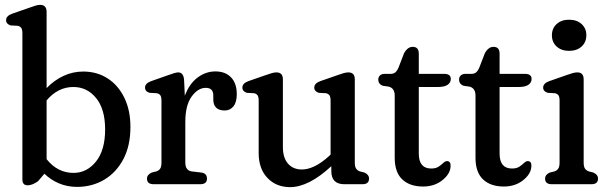

<svg xmlns="http://www.w3.org/2000/svg" viewBox="-20 -757 2500 789"><path d="M171.5 -708V-395Q203 -427.5 241.2 -445.2Q279.5 -463 322 -463Q379 -463 422.8 -434.5Q466.5 -406 491.2 -354.8Q516 -303.5 516 -235.5Q516 -158 486.8 -102.8Q457.5 -47.5 407.8 -18.2Q358 11 296.5 11Q257 11 223 -3.2Q189 -17.5 162.5 -43L136 -12Q112.5 4.5 93.5 4.5Q72 4.5 72 -19.5V-620.5Q72 -636 67.2 -642.5Q62.5 -649 52.5 -651L23.5 -652.5Q5 -658.5 5 -674Q5 -691.5 29.5 -700.5L100 -725Q115.5 -730.5 125.8 -733.8Q136 -737 145 -737Q171.5 -737 171.5 -708ZM281.5 -399.5Q218 -399.5 171.5 -344.5V-103Q216.5 -46.5 282 -46.5Q337 -46.5 374.5 -93.2Q412 -140 412 -225Q412 -308.5 375 -354Q338 -399.5 281.5 -399.5Z M736.5 -428.5 739.5 -363.5Q758 -413 791.8 -438.2Q825.5 -463.5 865 -463.5Q906 -463.5 929.5 -439Q953 -414.5 953 -370Q953 -336.5 939.2 -319.8Q925.5 -303 903.5 -303Q856.5 -303 856.5 -349V-365Q856.5 -396 825.5 -396Q793.5 -396 767.5 -360.2Q741.5 -324.5 741.5 -255.5V-89Q741.5 -56 768.5 -52.5L807 -48Q830.5 -45 830.5 -23Q830.5 0 803 0H611.5Q584 0 584 -23Q584 -39 603.5 -48L622 -52.5Q633 -56 638.2 -64Q643.5 -72 643.5 -89V-343.5Q643.5 -359 638.8 -365.5Q634 -372 624 -374L595 -375.5Q576 -381 576 -397Q576 -414.5 601 -423.5L672 -448.5Q686 -453.5 696 -456.5Q706 -459.5 712.5 -459.5Q734 -459.5 736.5 -428.5Z M1043 -128V-343.5Q1043 -359 1038.2 -365.5Q1033.5 -372 1024 -374L994.5 -375.5Q976 -381.5 976 -397Q976 -414.5 1000.5 -423.5L1071 -448Q1086.5 -453.5 1096.8 -456.5Q1107 -459.5 1116 -459.5Q1142.5 -459.5 1142.5 -431V-153.5Q1142.5 -108 1163.8 -84.2Q1185 -60.5 1220.5 -60.5Q1245 -60.5 1272.8 -73.8Q1300.5 -87 1332 -115.5L1338.5 -122V-343.5Q1338.5 -359 1333.8 -365.5Q1329 -372 1319.5 -374L1290 -375.5Q1271.5 -381.5 1271.5 -397Q1271.5 -414.5 1296 -423.5L1366.5 -448Q1382 -453.5 1392.2 -456.5Q1402.5 -459.5 1411.5 -459.5Q1438 -459.5 1438 -431V-89Q1438 -72 1443.5 -64Q1449 -56 1459.5 -52.5L1477.5 -48Q1496.5 -39.5 1496.5 -23Q1496.5 0 1469.5 0H1395Q1341.5 0 1341.5 -54V-74Q1248.5 12 1172 12Q1115 12 1079 -25.8Q1043 -63.5 1043 -128Z M1577.5 -401 1553.5 -404.5Q1534.5 -411 1534.5 -430.5Q1534.5 -440.5 1541.5 -447Q1548.5 -453.5 1561 -453.5H1585.5Q1596.5 -453.5 1604 -459.2Q1611.5 -465 1618 -480L1640.5 -538.5Q1655 -564.5 1676 -564.5Q1701 -564.5 1701 -536.5V-453.5H1805Q1832.5 -453.5 1832.5 -432.5Q1832.5 -418 1819.8 -408.8Q1807 -399.5 1779.5 -399.5H1701V-126Q1701 -64.5 1752 -64.5Q1771 -64.5 1782.5 -72.2Q1794 -80 1801.8 -87.5Q1809.5 -95 1817 -95Q1833.5 -94.5 1831.5 -72.5Q1830 -42 1797.5 -16.2Q1765 9.5 1718.5 9.5Q1664 9.5 1633 -19.8Q1602 -49 1602 -109V-364.5Q1602 -394.5 1577.5 -401Z M1909.5 -401 1885.5 -404.5Q1866.5 -411 1866.5 -430.5Q1866.5 -440.5 1873.5 -447Q1880.5 -453.5 1893 -453.5H1917.5Q1928.5 -453.5 1936 -459.2Q1943.5 -465 1950 -480L1972.5 -538.5Q1987 -564.5 2008 -564.5Q2033 -564.5 2033 -536.5V-453.5H2137Q2164.5 -453.5 2164.5 -432.5Q2164.5 -418 2151.8 -408.8Q2139 -399.5 2111.5 -399.5H2033V-126Q2033 -64.5 2084 -64.5Q2103 -64.5 2114.5 -72.2Q2126 -80 2133.8 -87.5Q2141.5 -95 2149 -95Q2165.5 -94.5 2163.5 -72.5Q2162 -42 2129.5 -16.2Q2097 9.5 2050.5 9.5Q1996 9.5 1965 -19.8Q1934 -49 1934 -109V-364.5Q1934 -394.5 1909.5 -401Z M2318.5 -548Q2287 -548 2267.5 -565.8Q2248 -583.5 2248 -612Q2248 -640.5 2267.5 -658.2Q2287 -676 2318.5 -676Q2350.5 -676 2370 -658.2Q2389.5 -640.5 2389.5 -612.5Q2389.5 -583.5 2370 -565.8Q2350.5 -548 2318.5 -548ZM2378.5 -431V-89Q2378.5 -72 2384 -64Q2389.5 -56 2400.5 -52.5L2418 -48Q2437.5 -39.5 2437.5 -23Q2437.5 0 2410.5 0H2247.5Q2220 0 2220 -23Q2220 -39.5 2239.5 -48L2258 -52.5Q2268.5 -56 2274 -64Q2279.5 -72 2279.5 -89V-343.5Q2279.5 -359 2274.8 -365.5Q2270 -372 2260 -374L2231 -375.5Q2212 -381.5 2212 -397Q2212 -414.5 2237 -423.5L2307 -448Q2322.5 -453.5 2333 -456.5Q2343.5 -459.5 2352.5 -459.5Q2378.5 -459.5 2378.5 -431Z"/></svg>

Font: Fraunces 72pt SuperSoft
Style: Regular
Weight: 400
Version: Version 1.000;[b76b70a41]